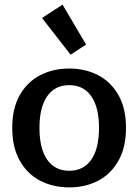

<svg xmlns="http://www.w3.org/2000/svg" viewBox="-20 -798 599 832"><path d="M162 -720 251 -778 353 -605 286 -561ZM33 -244Q33 -328 65.5 -385.5Q98 -443 154 -472Q210 -501 280 -501Q350 -501 405.5 -472Q461 -443 493.5 -385.5Q526 -328 526 -244Q526 -160 493.5 -102Q461 -44 405.5 -15Q350 14 280 14Q210 14 154 -15Q98 -44 65.5 -102Q33 -160 33 -244ZM409 -244Q409 -333 375.5 -381Q342 -429 280 -429Q218 -429 184.5 -381Q151 -333 151 -244Q151 -154 184.5 -106Q218 -58 280 -58Q342 -58 375.5 -106Q409 -154 409 -244Z"/></svg>

Font: Maitree SemiBold
Style: Regular
Weight: 600
Designer: CadsonDemak Team
Foundry: CadsonDemak
Version: Version 1.001